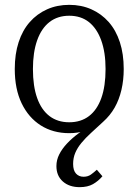

<svg xmlns="http://www.w3.org/2000/svg" viewBox="-20 -539 572 793"><path d="M116 -254Q116 -183 133.5 -134Q151 -85 184.5 -59.5Q218 -34 266 -34Q314 -34 347.5 -59.5Q381 -85 398.5 -134Q416 -183 416 -254Q416 -323 398 -372.5Q380 -422 347 -448Q314 -474 266 -474Q218 -474 184.5 -448Q151 -422 133.5 -372.5Q116 -323 116 -254ZM367 -30 364 -10Q349 -4 333 1Q317 6 300.5 8.5Q284 11 266 11Q199 11 148.5 -21Q98 -53 69.5 -112Q41 -171 41 -254Q41 -316 57 -365Q73 -414 103 -448Q133 -482 174.5 -500.5Q216 -519 266 -519Q316 -519 357.5 -500.5Q399 -482 429 -448Q459 -414 475 -365Q491 -316 491 -254Q491 -208 481.5 -167.5Q472 -127 453.5 -94.5Q435 -62 406 -36Q379 -11 356 10Q333 31 316.5 51Q300 71 291 92Q282 113 282 138Q282 165 294 178Q306 191 325 191Q343 191 355.5 182Q368 173 380 162L403 189Q386 209 364 221.5Q342 234 309 234Q266 234 239.5 210.5Q213 187 213 147Q213 122 224.5 99Q236 76 256.5 54Q277 32 305.5 11Q334 -10 367 -30Z"/></svg>

Font: Roboto Serif 28pt Condensed Light
Style: Regular
Weight: 300
Width: 3
Designer: Greg Gazdowicz
Foundry: Commercial Type
Version: Version 1.008